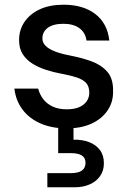

<svg xmlns="http://www.w3.org/2000/svg" viewBox="-20 -533 551 815"><path d="M263 12Q200 12 152 -9Q104 -30 75.5 -68Q47 -106 41 -157H142Q148 -133 163 -113Q178 -93 203 -81Q228 -69 263 -69Q296 -69 317 -78.5Q338 -88 348.5 -104Q359 -120 359 -139Q359 -167 345 -181.5Q331 -196 305 -204.5Q279 -213 241 -220Q208 -226 175.5 -236.5Q143 -247 117.5 -263Q92 -279 76.5 -303Q61 -327 61 -363Q61 -406 84 -440Q107 -474 149 -493.5Q191 -513 250 -513Q333 -513 384.5 -473.5Q436 -434 444 -361H347Q343 -394 317.5 -413Q292 -432 249 -432Q206 -432 183 -415Q160 -398 160 -370Q160 -352 173.5 -338.5Q187 -325 212.5 -315Q238 -305 274 -298Q326 -288 367.5 -273Q409 -258 435 -229Q461 -200 460 -146Q461 -100 436.5 -64Q412 -28 368 -8Q324 12 263 12ZM181 262V202H280Q312 202 327.5 191Q343 180 343 158Q343 137 327.5 127Q312 117 280 117H227V-5H292V60Q328 59 357.5 70Q387 81 404 103.5Q421 126 421 160Q421 192 404.5 215Q388 238 360 250Q332 262 297 262Z"/></svg>

Font: DM Sans 17pt Medium
Style: Regular
Weight: 500
Version: Version 4.004;gftools[0.9.30]